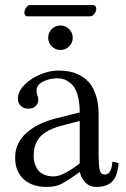

<svg xmlns="http://www.w3.org/2000/svg" viewBox="-20 -717 492 749"><path d="M332 -653.3H87.4Q75.2 -653.3 75.2 -668Q75.2 -677.2 82 -687.3Q88.9 -697.3 97.2 -697.3H341.8Q348.6 -697.3 352.1 -692.9Q355.5 -688.5 355.5 -682.6Q355.5 -673.3 348.1 -663.3Q340.8 -653.3 332 -653.3ZM182.1 -535.9Q168 -549.8 168 -569.8Q168 -589.8 182.1 -603.8Q196.3 -617.7 215.8 -617.7Q235.4 -617.7 249.5 -603.8Q263.7 -589.8 263.7 -569.8Q263.7 -549.8 249.5 -535.9Q235.4 -522 215.8 -522Q196.3 -522 182.1 -535.9ZM291 -245.1 212.4 -224.6Q180.7 -215.3 159.4 -201.9Q138.2 -188.5 128.2 -172.4Q118.2 -156.2 114.7 -141.4Q111.3 -126.5 111.3 -107.4Q111.3 -94.2 114.7 -81.5Q118.2 -68.8 126.2 -56.4Q134.3 -43.9 150.6 -36.4Q167 -28.8 189.5 -28.8Q210 -28.8 239 -44.7Q268.1 -60.5 291 -80.1ZM355.5 12.2Q329.1 12.2 312.3 -6.1Q295.4 -24.4 291.5 -46.4L268.6 -30.3Q231.4 -4.4 211.9 3.9Q192.4 12.2 160.2 12.2Q106 12.2 72.5 -17.8Q39.1 -47.9 39.1 -102.5Q39.1 -158.2 82 -197.5Q125 -236.8 199.2 -255.4L291 -278.3Q291 -318.4 282.7 -346.4Q274.4 -374.5 260.3 -387.7Q246.1 -400.9 232.7 -406.2Q219.2 -411.6 204.6 -411.6Q173.3 -411.6 147.9 -398.7Q122.6 -385.7 122.6 -364.3Q122.6 -351.6 126 -343.8Q129.4 -337.9 129.4 -325.7Q129.4 -314 119.4 -303.5Q109.4 -293 89.8 -293Q72.3 -293 61 -304Q49.8 -314.9 49.8 -332.5Q49.8 -360.4 75.9 -386.5Q102.1 -412.6 138.7 -427.2Q175.3 -441.9 207.5 -441.9Q231.4 -441.9 252.2 -437.7Q272.9 -433.6 294.2 -421.9Q315.4 -410.2 330.6 -391.6Q345.7 -373 355.2 -341.8Q364.7 -310.5 364.7 -269.5V-122.6Q364.7 -71.8 368.9 -54Q373 -36.1 389.2 -36.1Q415 -36.1 418.5 -86.4L442.9 -81.1Q438.5 -28.8 417.2 -8.3Q396 12.2 355.5 12.2Z"/></svg>

Font: Libertinage
Style: l
Weight: 400
Designer: OSP
Foundry: OSP
Version: Version 1.0; 2008; OFL relea